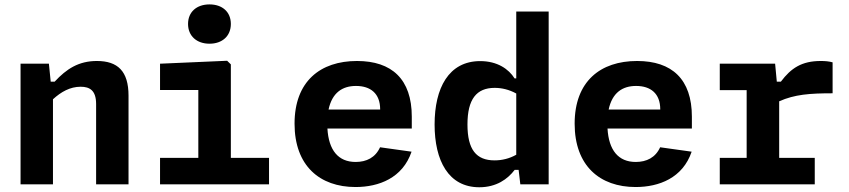

<svg xmlns="http://www.w3.org/2000/svg" viewBox="-20 -816 3760 850"><path d="M549 0V-392.5C549 -501 501 -546 409 -546C328 -546 274.5 -511 222 -454.5H204.5L196.5 -534H71V0H214.5V-376.5C250.5 -409.5 290.5 -432 337 -432C377.5 -432 405.5 -415.5 405.5 -355.5V0Z M688.5 0H1171V-117H1002V-531L985.5 -547L688.5 -534V-417.5H858V-117H688.5ZM907.5 -622.5C964 -622.5 1002 -656.5 1002 -710C1002 -763.5 964 -796.5 907.5 -796.5C851 -796.5 812.5 -763.5 812.5 -710C812.5 -656.5 851 -622.5 907.5 -622.5Z M1284 -268.5C1284 -82 1395.5 12 1554 12C1657.5 12 1762.5 -28 1802 -144.5L1662.5 -164C1642 -118.5 1602.5 -99 1554.5 -99C1477.5 -99 1435 -151 1429.5 -247H1803V-299.5C1803 -465.5 1714.5 -546 1560.5 -546C1398 -546 1284 -456 1284 -268.5ZM1434.5 -331C1450.5 -406 1496 -435.5 1556 -435.5C1620.5 -435.5 1663 -402 1663 -332V-331Z M1904 -265C1904 -105.5 1965 13 2102 13C2177.5 13 2227.5 -23 2258.5 -64H2276L2283.5 0H2409V-765H2265.5V-469H2258C2232.5 -510 2182 -545.5 2106 -545.5C1966 -545.5 1904 -425.5 1904 -265ZM2049.5 -265C2049.5 -377 2089.5 -427 2170 -427C2201 -427 2234 -419.5 2265.5 -402V-131C2235.5 -114 2202.5 -106 2169.5 -106C2088.5 -106 2049.5 -153.5 2049.5 -265Z M2524 -268.5C2524 -82 2635.5 12 2794 12C2897.5 12 3002.5 -28 3042 -144.5L2902.5 -164C2882 -118.5 2842.5 -99 2794.5 -99C2717.5 -99 2675 -151 2669.5 -247H3043V-299.5C3043 -465.5 2954.5 -546 2800.5 -546C2638 -546 2524 -456 2524 -268.5ZM2674.5 -331C2690.5 -406 2736 -435.5 2796 -435.5C2860.5 -435.5 2903 -402 2903 -332V-331Z M3411.5 -534H3166.5V-417H3285.5V-117H3166.5V0H3587V-117H3429.5V-367.5C3498 -398 3565 -403 3666 -403V-540C3650 -544.5 3633.5 -546 3613.5 -546C3529.5 -546 3482 -514.5 3437 -454.5H3419Z"/></svg>

Font: Monaspace Neon
Style: Bold
Weight: 700
Designer: Riley Cran & the Lettermatic Team
Foundry: Lettermatic
Version: Version 1.200 (Monaspace Neon)